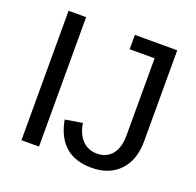

<svg xmlns="http://www.w3.org/2000/svg" viewBox="-123 -818 981 959"><g transform="rotate(20 367.5 -339.0)"><path d="M83 0H176.3V-688H83ZM458 9.8C520.8 9.8 570.3 -9.4 606.4 -47.6C642.6 -85.9 660.6 -138.3 660.6 -205.1V-688H435.5V-611.8H567.9V-203.1C567.9 -158.2 558.1 -124.1 538.6 -100.8C519 -77.6 492.4 -65.9 458.5 -65.9C427.6 -65.9 401.9 -76.5 381.3 -97.7C360.8 -118.8 347.7 -148.3 341.8 -186L250.5 -170.9C272.3 -50.5 341.5 9.8 458 9.8Z"/></g></svg>

Font: Arimo
Style: Regular
Weight: 400
Designer: Steve Matteson
Foundry: Monotype Imaging Inc.
Version: Version 1.32